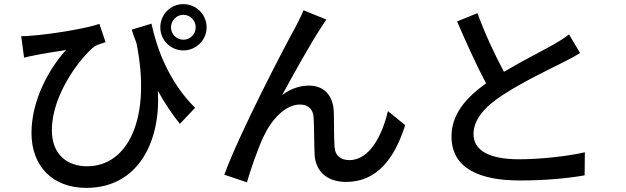

<svg xmlns="http://www.w3.org/2000/svg" viewBox="-20 -847 3040 933"><path d="M620 -703C627 -680 635 -659 643 -638C717 -274 603 -39 403 -39C312 -39 232 -91 232 -215C232 -391 376 -573 441 -623C456 -631 479 -637 493 -642L463 -731C402 -709 231 -681 137 -674C119 -672 99 -671 83 -671L97 -567C119 -572 135 -576 153 -579C191 -587 257 -597 301 -604C221 -517 133 -362 133 -201C133 -38 237 66 399 66C656 66 762 -166 747 -406C780 -346 816 -293 854 -245L928 -323C799 -452 742 -611 716 -732ZM871 -654C838 -654 811 -681 811 -714C811 -748 838 -775 871 -775C904 -775 931 -748 931 -714C931 -681 904 -654 871 -654ZM871 -827C809 -827 759 -777 759 -714C759 -652 809 -602 871 -602C933 -602 984 -652 984 -714C984 -777 933 -827 871 -827Z M1566 -752 1455 -797C1441 -762 1425 -735 1413 -710C1360 -615 1143 -198 1070 2L1180 39C1194 -12 1233 -126 1261 -184C1298 -263 1364 -339 1438 -339C1479 -339 1502 -315 1504 -276C1507 -228 1506 -149 1509 -93C1513 -29 1555 37 1662 37C1810 37 1897 -74 1949 -239L1865 -307C1838 -193 1778 -69 1678 -69C1640 -69 1609 -87 1606 -131C1602 -177 1604 -254 1602 -306C1598 -386 1552 -431 1482 -431C1439 -431 1395 -418 1351 -385C1401 -477 1489 -635 1535 -705C1546 -722 1557 -740 1566 -752Z M2745 -680C2722 -661 2698 -647 2665 -628C2614 -599 2516 -550 2429 -498C2387 -576 2339 -677 2300 -783L2201 -743C2247 -637 2297 -526 2342 -442C2241 -370 2174 -289 2174 -184C2174 -26 2315 30 2506 30C2632 30 2743 19 2821 5L2822 -107C2741 -88 2607 -73 2502 -73C2354 -73 2281 -118 2281 -195C2281 -267 2336 -329 2424 -386C2518 -448 2649 -510 2714 -543C2746 -559 2774 -574 2799 -589Z"/></svg>

Font: Genne Gothic Medium
Style: Regular
Weight: 500
Designer: Ryoko NISHIZUKA (kana & ideographs); Paul D. Hunt (Latin, Greek & Cyrillic); Wenlong ZHANG (bopomofo); Sandoll Communica
Foundry: Adobe Systems Incorporated
Version: Version 1.004;PS 1.004;hotconv 16.6.51;makeotf.lib2.5.65220